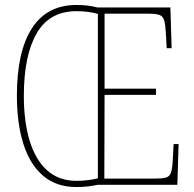

<svg xmlns="http://www.w3.org/2000/svg" viewBox="-20 -744 783 773"><path d="M287 9Q207 9 154 -36Q101 -81 74.5 -163.5Q48 -246 48 -359Q48 -536 108.5 -630Q169 -724 288 -724Q335 -724 372 -714H666L671 -550H651L648 -608Q646 -645 641 -662Q636 -679 621.5 -684Q607 -689 575 -689H401V-387H608V-362H401L400 -25H604Q634 -25 648 -29Q662 -33 667.5 -47Q673 -61 675 -90L679 -164H699L694 0H373Q334 9 287 9ZM287 -16Q316 -16 336.5 -19Q357 -22 374 -26V-688Q335 -699 288 -699Q179 -699 127.5 -609.5Q76 -520 76 -358Q76 -254 99.5 -177Q123 -100 170 -58Q217 -16 287 -16Z"/></svg>

Font: Noto Serif Sinhala Condensed Thin
Style: Regular
Weight: 100
Width: 3
Designer: Jelle Bosma - Monotype Design Team
Foundry: Monotype Imaging Inc.
Version: Version 2.007; ttfautohint (v1.8.4.7-5d5b)